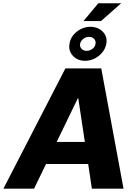

<svg xmlns="http://www.w3.org/2000/svg" viewBox="-61 -1141 811 1161"><path d="M145 0H-40.5L334.5 -727.5H551.3L686 0H494.6L472.2 -149.4H217.3ZM281.7 -282.7H452.1L412.1 -547.9H410.2ZM453.6 -773.4Q407.2 -773.4 379.4 -804Q351.6 -834.5 359.4 -877.4Q366.2 -919.9 403.1 -949.2Q439.9 -978.5 485.4 -979Q533.2 -978.5 561.8 -948Q590.3 -917.5 581.5 -874.5Q576.2 -846.7 557.4 -823.7Q538.6 -800.8 511.5 -787.1Q484.4 -773.4 453.6 -773.4ZM443.8 -1013.7 533.2 -1121.1H671.4L549.8 -1013.7ZM462.9 -833.5Q481.9 -833.5 498.3 -845.9Q514.6 -858.4 516.6 -876Q519.5 -894 508.1 -906Q496.6 -918 476.6 -918Q458 -918 442.6 -906Q427.2 -894 423.3 -876Q420.4 -858.9 431.9 -846.2Q443.4 -833.5 462.9 -833.5Z"/></svg>

Font: Inter Display Extra Bold
Style: Italic
Weight: 800
Italic angle: -9.39999°
Designer: Rasmus Andersson
Foundry: rsms
Version: Version 4.000;git-4fc901f